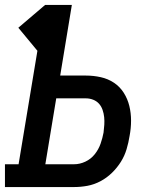

<svg xmlns="http://www.w3.org/2000/svg" viewBox="-27 -755 647 775"><path d="M-7 0V-92H48L124 -550L47 -643L155 -735H263L216 -450H320Q350 -450 379.5 -443.5Q409 -437 433 -421Q457 -405 472.5 -380.5Q488 -356 495 -327.5Q502 -299 502 -268Q502 -237 496 -206Q492 -180 484 -153Q476 -126 461 -102Q446 -78 425 -57.5Q404 -37 378.5 -23.5Q353 -10 326 -5Q299 0 272 0ZM156 -92H272Q295 -92 317.5 -102.5Q340 -113 355.5 -132.5Q371 -152 379 -175Q387 -198 391 -220Q393 -236 394 -251.5Q395 -267 393.5 -282Q392 -297 387 -311.5Q382 -326 372.5 -336.5Q363 -347 349 -352.5Q335 -358 320 -358H200Z"/></svg>

Font: Iosevka Slab SmBdExObl
Style: Regular
Weight: 600
Width: 7
Italic angle: -9°
Monospace: yes
Designer: Belleve Invis
Foundry: Belleve Invis
Version: Version 11.1.0; ttfautohint (v1.8.3)